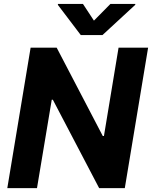

<svg xmlns="http://www.w3.org/2000/svg" viewBox="-20 -974 787 994"><path d="M17.8 0 138.5 -727.3H273.4L512.1 -269.9H518.1L593.8 -727.3H746.8L626.1 0H493.3L253.6 -457.7H247.9L171.5 0ZM279.5 -948.9 280.2 -953.8H409.4L466.3 -867.2L551.8 -953.8H680.8L680 -948.9L510.7 -792.6H398.1Z"/></svg>

Font: Inter P
Style: Bold Italic
Weight: 700
Italic angle: 9.39999°
Designer: Rasmus Andersson
Foundry: rsms
Version: Version 3.018;git-588b23468